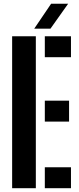

<svg xmlns="http://www.w3.org/2000/svg" viewBox="-20 -991 416 1011"><path d="M43.9 0V-800H168.7V0ZM216 0V-110.3H353.7V0ZM216 -350.6V-460.9H343.7V-350.6ZM216 -689.7V-800H353.7V-689.7ZM160.2 -840 249.1 -971.2H338.7L245.7 -840Z"/></svg>

Font: Big Shoulders Stencil Display SC Thin
Style: Regular
Weight: 100
Designer: Patric King
Foundry: XO Type Co
Version: Version 2.001